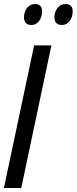

<svg xmlns="http://www.w3.org/2000/svg" viewBox="-20 -941 384 961"><path d="M-0.5 0 150.9 -713.9H237.3L86.4 0ZM290 -815.9Q272 -815.9 262.2 -825.4Q252.4 -835 252.4 -854Q252.4 -879.9 267.3 -900.4Q282.2 -920.9 308.6 -920.9Q325.2 -920.9 334.5 -911.9Q343.8 -902.8 343.8 -884.8Q343.8 -855 328.4 -835.4Q313 -815.9 290 -815.9ZM137.2 -815.9Q119.6 -815.9 109.9 -825.4Q100.1 -835 100.1 -854Q100.1 -879.9 114.7 -900.4Q129.4 -920.9 156.2 -920.9Q167 -920.9 174.6 -917Q182.1 -913.1 186.3 -905Q190.4 -897 190.4 -884.8Q190.4 -855 175.3 -835.4Q160.2 -815.9 137.2 -815.9Z"/></svg>

Font: Open Sans Condensed Medium
Style: Italic
Weight: 500
Width: 3
Italic angle: -12°
Designer: Monotype Design Team
Foundry: Monotype Imaging Inc.
Version: Version 3.000